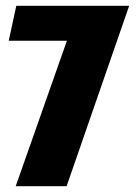

<svg xmlns="http://www.w3.org/2000/svg" viewBox="-20 -640 466 660"><path d="M34 0 210 -500H10L36 -620H424L209 0Z"/></svg>

Font: Smooch Sans Thin Black
Style: Regular
Weight: 900
Version: Version 1.010